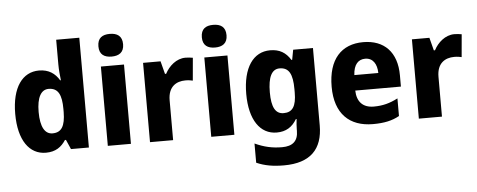

<svg xmlns="http://www.w3.org/2000/svg" viewBox="-60 -926 3287 1324"><g transform="rotate(-5 1584.0 -264.0)"><path d="M228 10C296 10 336 -20 366 -66H373L402 0H526V-760H366V-590C366 -554 370 -511 374 -479H369C340 -528 296 -559 229 -559C115 -559 40 -459 40 -275C40 -92 114 10 228 10ZM285 -119C233 -119 202 -169 202 -274C202 -375 232 -427 284 -427C351 -427 374 -377 374 -280V-258C373 -163 348 -119 285 -119Z M737 -768C686 -768 652 -747 652 -689C652 -632 687 -611 737 -611C787 -611 823 -632 823 -689C823 -747 788 -768 737 -768ZM817 -549H657V0H817Z M1243 -559C1180 -559 1128 -512 1101 -460H1093L1070 -549H949V0H1109V-276C1109 -370 1166 -403 1229 -403C1251 -403 1268 -400 1280 -397L1294 -554C1279 -557 1259 -559 1243 -559Z M1453 -768C1402 -768 1368 -747 1368 -689C1368 -632 1403 -611 1453 -611C1503 -611 1539 -632 1539 -689C1539 -747 1504 -768 1453 -768ZM1533 -549H1373V0H1533Z M1829 -559C1712 -559 1639 -455 1639 -273C1639 -94 1711 10 1826 10C1890 10 1934 -18 1965 -71H1970C1967 -48 1965 -20 1965 1V10C1965 81 1927 114 1854 114C1786 114 1729 101 1666 72V205C1723 230 1781 240 1856 240C2039 240 2125 151 2125 -13V-549H1988L1975 -480H1970C1937 -533 1894 -559 1829 -559ZM1883 -429C1948 -429 1973 -382 1973 -277V-254C1973 -159 1946 -119 1885 -119C1828 -119 1802 -167 1802 -270C1802 -376 1829 -429 1883 -429Z M2473 -559C2323 -559 2230 -462 2230 -271C2230 -84 2330 10 2492 10C2570 10 2625 -2 2675 -30V-152C2619 -123 2570 -110 2508 -110C2432 -110 2392 -154 2390 -231H2706V-309C2706 -470 2618 -559 2473 -559ZM2477 -444C2530 -444 2558 -401 2559 -338H2393C2397 -412 2430 -444 2477 -444Z M3104 -559C3041 -559 2989 -512 2962 -460H2954L2931 -549H2810V0H2970V-276C2970 -370 3027 -403 3090 -403C3112 -403 3129 -400 3141 -397L3155 -554C3140 -557 3120 -559 3104 -559Z"/></g></svg>

Font: Noto Sans Arabic UI SmCn XBd
Style: Regular
Weight: 800
Width: 4
Designer: Monotype Design Team, Nadine Chahine and Nizar Qandah
Foundry: Monotype Imaging Inc.
Version: Version 2.010